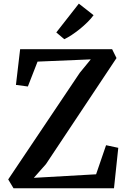

<svg xmlns="http://www.w3.org/2000/svg" viewBox="-20 -1010 688 1030"><path d="M52.5 0 24 -47.5 408 -619.5 467 -691.5 181.5 -679.5 129.5 -546 65.5 -554.5 88 -746H581.5L605 -698.5L226.5 -129.5L161.5 -56L495.5 -75L549 -231L614.5 -217L591.5 0ZM324.5 -800 282 -836 403 -990.5 482 -928.5Q468.5 -910 449 -890.8Q429.5 -871.5 407.8 -854Q386 -836.5 364.8 -822.5Q343.5 -808.5 325.5 -800Z"/></svg>

Font: Merriweather SemiBold
Style: Regular
Weight: 600
Version: Version 2.100